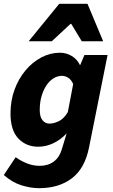

<svg xmlns="http://www.w3.org/2000/svg" viewBox="-25 -786 594 1005"><path d="M179 199Q136 199 87.5 184Q39 169 -5 130L57 37Q85 57 117 69.5Q149 82 183 82Q226 82 256 60Q286 38 298 -3L324 -88Q292 -54 253.5 -36Q215 -18 175 -18Q112 -18 71 -61Q30 -104 30 -192Q30 -259 51 -316.5Q72 -374 108.5 -417.5Q145 -461 191.5 -485.5Q238 -510 289 -510Q322 -510 350.5 -493Q379 -476 393 -446H395L417 -498H538L441 -14Q419 96 351 147.5Q283 199 179 199ZM233 -139Q256 -139 282.5 -151.5Q309 -164 330 -199L358 -346Q348 -369 332 -379Q316 -389 300 -389Q276 -389 255 -376Q234 -363 218 -339Q202 -315 192.5 -282.5Q183 -250 183 -210Q183 -174 197.5 -156.5Q212 -139 233 -139ZM125 -570 285 -766H433L515 -570H403L348 -661H344L246 -570Z"/></svg>

Font: Source Sans 3 ExtraBold
Style: Italic
Weight: 800
Italic angle: -11°
Version: Version 3.052;hotconv 1.1.0;makeotfexe 2.6.0